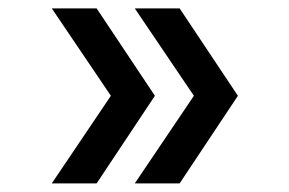

<svg xmlns="http://www.w3.org/2000/svg" viewBox="-20 -501 690 458"><path d="M408.5 -63.5H301.5L442.5 -272.5L301.5 -481H408.5L547.5 -272.5ZM210.5 -63.5H103.5L244.5 -272.5L103.5 -481H210.5L349.5 -272.5Z"/></svg>

Font: Azeret Mono Thin
Style: Regular
Weight: 100
Designer: Martin Vácha
Foundry: Displaay
Version: Version 1.002